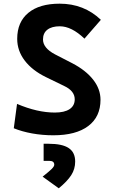

<svg xmlns="http://www.w3.org/2000/svg" viewBox="-20 -723 626 1040"><path d="M269 9.8Q210 9.8 154.3 -0.2Q98.6 -10.3 54.7 -28.3L72.3 -160.2Q182.6 -113.3 276.9 -113.3Q329.1 -113.3 356.9 -131.8Q384.8 -150.4 384.8 -185.1Q384.8 -230.5 327.6 -257.3L228 -305.7Q154.3 -341.8 113.8 -395Q73.2 -448.2 73.2 -512.7Q73.2 -603.5 133.3 -653.3Q193.4 -703.1 303.2 -703.1Q434.6 -703.1 526.4 -615.7L437.5 -513.7Q367.7 -580.6 303.7 -580.6Q260.7 -580.6 236.8 -562.3Q212.9 -543.9 212.9 -509.3Q212.9 -462.9 277.8 -428.7L371.6 -380.4Q444.8 -342.3 484.6 -291.5Q524.4 -240.7 524.4 -182.6Q524.4 -90.3 458 -40.3Q391.6 9.8 269 9.8ZM298.3 296.9 210.9 233.9Q247.1 205.1 260.5 191.7Q273.9 178.2 273.9 169.4Q273.9 148.4 248 148.4H216.3V55.7H243.2Q317.4 55.7 352.3 79.1Q387.2 102.5 387.2 151.9Q387.2 192.4 366 225.6Q344.7 258.8 298.3 296.9Z"/></svg>

Font: CaskaydiaMono NF
Style: Bold
Weight: 700
Designer: Aaron Bell
Foundry: Saja Typeworks
Version: Version 2111.001; ttfautohint (v1.8.4);Nerd Fonts 3.1.1